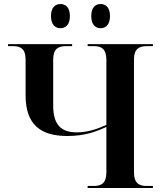

<svg xmlns="http://www.w3.org/2000/svg" viewBox="-20 -933 811 953"><path d="M480 -793C504 -793 526 -810 526 -853C526 -897 504 -913 480 -913C454 -913 433 -897 433 -853C433 -810 454 -793 480 -793ZM280 -793C305 -793 327 -810 327 -853C327 -897 305 -913 280 -913C255 -913 233 -897 233 -853C233 -810 255 -793 280 -793ZM415 0H739V-10H708C670 -10 645 -24 645 -78V-638C645 -690 670 -704 708 -704H739V-714H415V-704H446C484 -704 508 -690 508 -636V-313C459 -291 411 -276 362 -276C283 -276 244 -313 244 -410V-636C244 -690 268 -704 307 -704H338V-714H20V-704H45C83 -704 107 -690 107 -638V-460C107 -312 184 -258 314 -258C404 -258 460 -281 508 -303V-78C508 -24 484 -10 446 -10H415Z"/></svg>

Font: Noto Serif Display SemiBold
Style: Regular
Weight: 600
Designer: Monotype Design Team
Foundry: Monotype Imaging Inc.
Version: Version 2.009